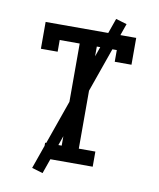

<svg xmlns="http://www.w3.org/2000/svg" viewBox="-96 -893 867 1050"><g transform="rotate(10 337.5 -368.0)"><path d="M198 0V-84H290V-651H179V-586H86V-735H589V-586H496V-651H385V-84H477V0ZM213 82 152 64 463 -818 524 -800Z"/></g></svg>

Font: Iosevka Etoile Medium
Style: Regular
Weight: 500
Designer: Belleve Invis
Foundry: Belleve Invis
Version: Version 22.1.2; ttfautohint (v1.8.4)